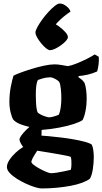

<svg xmlns="http://www.w3.org/2000/svg" viewBox="-20 -863 578 1083"><path d="M214 200Q202 200 178.5 193Q155 186 127.5 173.5Q100 161 75.5 145.5Q51 130 35 113Q19 96 19 79Q19 61 33 39.5Q47 18 68.5 -2Q90 -22 111 -34Q104 -42 97 -55Q90 -68 90 -76Q90 -85 101.5 -100.5Q113 -116 128.5 -131Q144 -146 155 -155L215 -141L214 -98Q224 -98 253 -95Q282 -92 318.5 -88Q355 -84 392 -77.5Q429 -71 457.5 -63.5Q486 -56 498 -47Q504 -34 506.5 -14Q509 6 509 22Q509 57 503.5 92Q498 127 487 145Q472 157 444 167.5Q416 178 379 185Q342 192 299.5 196Q257 200 214 200ZM266 114Q280 114 299.5 111Q319 108 340.5 103.5Q362 99 379 95Q381 89 382 81.5Q383 74 383 64Q383 54 382.5 42Q382 30 379 22Q377 20 358.5 16Q340 12 314 7.5Q288 3 261.5 -1.5Q235 -6 215 -9Q195 -12 190 -13Q183 -2 175 10.5Q167 23 162 34Q157 45 157 50Q157 57 171.5 68Q186 79 205.5 89.5Q225 100 242.5 107Q260 114 266 114ZM214 -130Q179 -139 152 -145.5Q125 -152 105.5 -158.5Q86 -165 74 -172.5Q62 -180 55 -188Q47 -200 40 -228.5Q33 -257 33 -286Q33 -334 41 -374Q49 -414 56 -436Q66 -442 94 -452.5Q122 -463 157.5 -474Q193 -485 228 -492.5Q263 -500 288 -500Q305 -500 325.5 -496.5Q346 -493 363 -490Q382 -493 411 -504.5Q440 -516 469 -530.5Q498 -545 514 -556L537 -543Q539 -523 536 -499.5Q533 -476 528 -460Q501 -448 475 -442Q449 -436 423 -434V-427Q429 -423 439 -415.5Q449 -408 457 -395Q463 -379 466 -354Q469 -329 469 -307Q469 -271 462.5 -238Q456 -205 446 -186Q433 -176 397.5 -164Q362 -152 313 -143Q264 -134 214 -130ZM259 -201Q264 -201 274.5 -203.5Q285 -206 295.5 -209.5Q306 -213 312 -216Q319 -232 322.5 -257Q326 -282 326 -308Q326 -337 323 -363Q320 -389 315 -399Q312 -405 302 -411.5Q292 -418 281.5 -422.5Q271 -427 264 -427Q257 -427 245 -425.5Q233 -424 220 -420.5Q207 -417 194 -412Q187 -399 184.5 -378.5Q182 -358 182 -329Q182 -310 183 -288.5Q184 -267 186.5 -250.5Q189 -234 193 -228Q198 -223 210.5 -216.5Q223 -210 237.5 -205.5Q252 -201 259 -201ZM262 -580Q253 -580 239.5 -591Q226 -602 212.5 -618.5Q199 -635 189.5 -651.5Q180 -668 180 -680Q180 -690 190.5 -709.5Q201 -729 217.5 -752Q234 -775 253 -795.5Q272 -816 289 -829.5Q306 -843 317 -843Q331 -843 344.5 -835Q358 -827 367.5 -816Q377 -805 377 -797Q361 -787 341 -770.5Q321 -754 306 -738.5Q291 -723 287 -714L276 -734Q291 -730 311.5 -715Q332 -700 347.5 -683Q363 -666 363 -654Q363 -645 352 -632.5Q341 -620 324.5 -608Q308 -596 291 -588Q274 -580 262 -580Z"/></svg>

Font: Texturina 12pt ExtraBold
Style: Regular
Weight: 800
Designer: Guillermo Torres Carreño
Foundry: Omnibus-Type
Version: Version 1.002